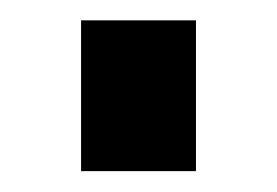

<svg xmlns="http://www.w3.org/2000/svg" viewBox="-20 -164 265 184"><path d="M57.7 0V-144.5H167.8V0Z"/></svg>

Font: Raleway Thin
Style: Regular
Weight: 100
Designer: Matt McInerney, Pablo Impallari, Rodrigo Fuenzalida
Foundry: Matt McInerney, Pablo Impallari, Rodrigo Fuenzalida
Version: Version 4.026